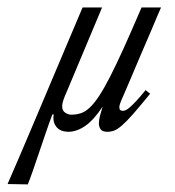

<svg xmlns="http://www.w3.org/2000/svg" viewBox="-118 -353 470 515"><path d="M284.7 -101.6Q256.8 -67.4 239 -47.1Q221.2 -26.9 209 -16.4Q196.8 -5.9 188 -2.7Q179.2 0.5 169.9 0.5Q156.7 0.5 151.9 -6.3Q147 -13.2 147.2 -23.2Q147.5 -33.2 150.9 -44.9Q154.3 -56.6 157.2 -66.9Q133.3 -30.8 110.4 -15.1Q87.4 0.5 65.4 0.5Q60.1 0.5 52.7 -1Q45.4 -2.4 38.8 -7.3Q32.2 -12.2 28.1 -21.5Q23.9 -30.8 25.9 -46.4L22.5 -45.9Q15.1 -26.9 6.1 -0.5Q-2.9 25.9 -12 52.7Q-21 79.6 -29.3 103.5Q-37.6 127.4 -43.5 141.6L-97.7 140.6Q-83 106.9 -63.5 61.5Q-43.9 16.1 -19.3 -42.5Q5.4 -101.1 35.9 -173.3Q66.4 -245.6 103.5 -333H155.8L61 -106.9Q55.7 -95.2 52.2 -85.4Q48.8 -75.7 48.8 -67.4Q48.8 -56.2 56.9 -50.8Q64.9 -45.4 73.2 -45.4Q86.9 -45.4 98.9 -49.3Q110.8 -53.2 122.8 -64.5Q134.8 -75.7 147.9 -95.7Q161.1 -115.7 177.5 -147.7Q193.8 -179.7 214.4 -225.1Q234.9 -270.5 261.7 -333H314Q312.5 -329.6 307.6 -318.4Q302.7 -307.1 295.7 -290.3Q288.6 -273.4 279.8 -252.9Q271 -232.4 261.7 -210.9Q252.4 -189.5 243.7 -168.5Q234.9 -147.5 227.3 -129.9Q219.7 -112.3 214.4 -99.9Q209 -87.4 207 -83Q205.1 -78.6 203.6 -73.7Q202.1 -68.8 202.1 -65.4Q202.1 -59.6 204.8 -57.6Q207.5 -55.7 211.9 -55.7Q215.3 -55.7 220 -57.9Q224.6 -60.1 231.4 -66.2Q238.3 -72.3 248.3 -83Q258.3 -93.8 272.5 -111.3Z"/></svg>

Font: Parisienne
Style: Regular
Weight: 400
Designer: Astigmatic (AOETI)
Foundry: Astigmatic (AOETI)
Version: Version 1.000